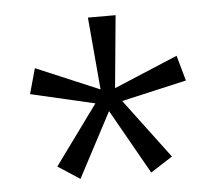

<svg xmlns="http://www.w3.org/2000/svg" viewBox="-39 -763 583 516"><g transform="rotate(-5 252.0 -505.0)"><path d="M158.2 -289.6 99.1 -328.1 215.8 -488.3 43 -528.3 62 -596.7 232.9 -524.4 215.8 -719.7H290.5L272 -524.4L444.3 -596.7L463.4 -528.3L288.1 -488.3L408.2 -328.1L349.1 -290L250.5 -464.4Z"/></g></svg>

Font: Comme Light
Style: Regular
Weight: 300
Version: Version 1.000;gftools[0.9.27]